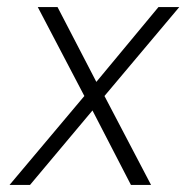

<svg xmlns="http://www.w3.org/2000/svg" viewBox="-20 -524 528 544"><path d="M7 0H65L242 -211L351 0H408L276 -252L488 -504H429L253 -292L143 -504H87L219 -252Z"/></svg>

Font: Arthouse Owned Light
Style: Italic
Weight: 300
Italic angle: -10°
Designer: Jeremy Tribby
Foundry: Tribby Type
Version: Version 1.000;PS 001.000;hotconv 1.0.88;makeotf.lib2.5.64775